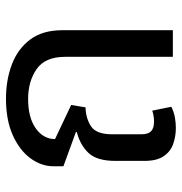

<svg xmlns="http://www.w3.org/2000/svg" viewBox="-3 -595 608 642"><g transform="rotate(-90 301.0 -274.0)"><path d="M194 10Q166 10 140.5 1Q115 -8 99.5 -31Q84 -54 84 -95V-192Q84 -254 110.5 -282Q137 -310 180 -321L181 -324L66 -366V-399Q66 -440 93 -476.5Q120 -513 170.5 -535.5Q221 -558 292 -558Q354 -558 406 -538.5Q458 -519 489.5 -477.5Q521 -436 521 -369V0H432V-360Q432 -427 391 -455.5Q350 -484 291 -484Q229 -484 193 -458.5Q157 -433 157 -394L271 -340L263 -292Q226 -291 199.5 -273.5Q173 -256 173 -203V-105Q173 -83 183 -73Q193 -63 215 -63Q225 -63 234.5 -64.5Q244 -66 252 -69L265 -5Q246 4 228.5 7Q211 10 194 10Z"/></g></svg>

Font: Farlight84_Sys_V01
Style: Regular
Weight: 400
Designer: Ryoko NISHIZUKA  (kana, bopomofo & ideographs); Paul D. Hunt (Latin, Greek & Cyrillic); Sandoll Communications , Soo-you
Foundry: Adobe
Version: Version 2.004;October 29, 2024;FontCreator 14.0.0.2814 64-bi